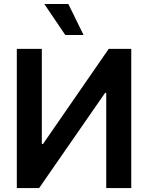

<svg xmlns="http://www.w3.org/2000/svg" viewBox="-20 -955 752 975"><path d="M192.4 -707V-223.6H198.2L532.2 -707H646.5V0H519.5V-483.4H513.7L178.7 0H65.4V-707ZM205.1 -934.6H327.1L404.3 -777.3H311.5Z"/></svg>

Font: Pretendard GOV SemiBold
Style: Regular
Weight: 600
Designer: Base glyphs from Inter by Rasmus Andersson; Hangeul glyphs from Noto Sans CJK(Source Han Sans) by Jang Soo-young and Kan
Foundry: Kil Hyung-jin
Version: Version 1.309